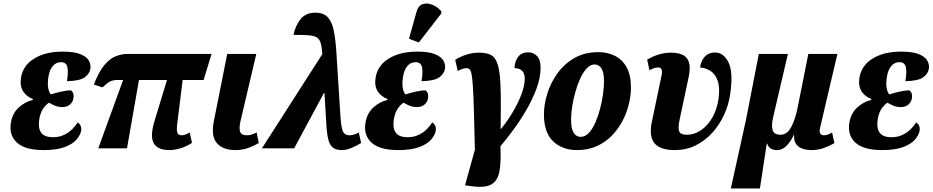

<svg xmlns="http://www.w3.org/2000/svg" viewBox="-20 -842 5294 1090"><path d="M228 10Q122 10 76 -32.5Q30 -75 42 -146Q51 -199 85.5 -231Q120 -263 166 -275L167 -280Q131 -293 111.5 -323Q92 -353 99 -400Q110 -470 174 -509.5Q238 -549 336 -549Q401 -549 436.5 -534.5Q472 -520 484.5 -497.5Q497 -475 493 -450Q488 -423 461 -403Q434 -383 360 -381Q369 -434 362.5 -461.5Q356 -489 326 -489Q298 -489 279.5 -467Q261 -445 255 -406Q249 -370 253.5 -343.5Q258 -317 269 -306Q293 -314 325.5 -321.5Q358 -329 383 -329Q402 -314 397 -285Q394 -263 377 -248.5Q360 -234 333 -234Q312 -234 293.5 -241.5Q275 -249 258 -259Q243 -250 226.5 -227.5Q210 -205 203 -166Q195 -117 213 -90Q231 -63 282 -63Q316 -63 344 -76.5Q372 -90 391 -109.5Q410 -129 421 -147Q430 -142 436.5 -130.5Q443 -119 441 -101Q436 -74 413.5 -48.5Q391 -23 345.5 -6.5Q300 10 228 10Z M538 0 679 -388H647Q622 -388 605 -379.5Q588 -371 562 -346L513 -362Q541 -435 572.5 -472.5Q604 -510 638 -523Q672 -536 706 -536H1181L1136 -388H1017L986 -138Q982 -107 986.5 -90.5Q991 -74 1011 -74Q1031 -74 1057 -90L1070 -31Q1034 -8 1001 1Q968 10 942 10Q875 10 853 -28.5Q831 -67 856 -151L928 -388H769L701 0Z M1317 10Q1246 10 1211.5 -29Q1177 -68 1194 -154L1270 -536H1435L1346 -157Q1336 -115 1343 -94.5Q1350 -74 1381 -74Q1396 -74 1408.5 -78Q1421 -82 1437 -90L1449 -30Q1430 -18 1394.5 -4Q1359 10 1317 10Z M1467 0 1810 -535Q1807 -577 1800 -599.5Q1793 -622 1776 -631Q1759 -640 1728 -642Q1697 -644 1646 -644Q1657 -697 1686.5 -733.5Q1716 -770 1770 -770Q1815 -770 1839 -746Q1863 -722 1873.5 -674.5Q1884 -627 1889 -555L1912 -192Q1916 -127 1925 -100.5Q1934 -74 1965 -74Q1989 -74 2017 -90L2030 -30Q2000 -12 1972.5 -1Q1945 10 1923 10Q1889 10 1870.5 -3.5Q1852 -17 1843.5 -51.5Q1835 -86 1832 -149L1822 -314H1819L1650 0Z M2241 10Q2135 10 2089 -32.5Q2043 -75 2055 -146Q2064 -199 2098.5 -231Q2133 -263 2179 -275L2180 -280Q2144 -293 2124.5 -323Q2105 -353 2112 -400Q2123 -470 2187 -509.5Q2251 -549 2349 -549Q2414 -549 2449.5 -534.5Q2485 -520 2497.5 -497.5Q2510 -475 2506 -450Q2501 -423 2474 -403Q2447 -383 2373 -381Q2382 -434 2375.5 -461.5Q2369 -489 2339 -489Q2311 -489 2292.5 -467Q2274 -445 2268 -406Q2262 -370 2266.5 -343.5Q2271 -317 2282 -306Q2306 -314 2338.5 -321.5Q2371 -329 2396 -329Q2415 -314 2410 -285Q2407 -263 2390 -248.5Q2373 -234 2346 -234Q2325 -234 2306.5 -241.5Q2288 -249 2271 -259Q2256 -250 2239.5 -227.5Q2223 -205 2216 -166Q2208 -117 2226 -90Q2244 -63 2295 -63Q2329 -63 2357 -76.5Q2385 -90 2404 -109.5Q2423 -129 2434 -147Q2443 -142 2449.5 -130.5Q2456 -119 2454 -101Q2449 -74 2426.5 -48.5Q2404 -23 2358.5 -6.5Q2313 10 2241 10ZM2358 -601 2302 -622 2344 -773Q2354 -810 2379.5 -818.5Q2405 -827 2434.5 -815Q2464 -803 2486 -777L2485 -765Z M2657 215 2620 210 2676 8Q2673 -124 2670.5 -209.5Q2668 -295 2665 -345Q2662 -395 2657.5 -418.5Q2653 -442 2646 -448.5Q2639 -455 2628 -455Q2608 -455 2579 -439L2564 -502Q2589 -519 2625.5 -531Q2662 -543 2698 -543Q2733 -543 2757 -534.5Q2781 -526 2795 -501Q2809 -476 2815.5 -428.5Q2822 -381 2823 -303Q2824 -225 2822 -110H2824Q2856 -148 2887 -199Q2918 -250 2938.5 -302Q2959 -354 2959 -395Q2959 -428 2942 -442Q2925 -456 2901 -455Q2902 -495 2922 -520Q2942 -545 2979 -545Q3008 -545 3028.5 -524Q3049 -503 3049 -457Q3049 -401 3025.5 -338Q3002 -275 2966 -214Q2930 -153 2891 -100.5Q2852 -48 2821 -12Q2825 73 2816 127.5Q2807 182 2771 204Q2735 226 2657 215Z M3256 10Q3172 10 3120 -40Q3068 -90 3068 -192Q3068 -249 3087 -310.5Q3106 -372 3144.5 -425.5Q3183 -479 3241 -512.5Q3299 -546 3377 -546Q3428 -546 3470 -525.5Q3512 -505 3537 -460.5Q3562 -416 3562 -345Q3562 -301 3550.5 -252.5Q3539 -204 3515 -157.5Q3491 -111 3454.5 -73Q3418 -35 3368.5 -12.5Q3319 10 3256 10ZM3277 -65Q3302 -65 3323 -87.5Q3344 -110 3360 -146.5Q3376 -183 3387 -225.5Q3398 -268 3403.5 -309Q3409 -350 3409 -380Q3409 -431 3394.5 -453.5Q3380 -476 3356 -476Q3332 -476 3311.5 -454.5Q3291 -433 3275 -398.5Q3259 -364 3247 -322Q3235 -280 3228.5 -238.5Q3222 -197 3222 -163Q3222 -112 3236.5 -88.5Q3251 -65 3277 -65Z M3811 10Q3728 10 3695.5 -29Q3663 -68 3681 -152L3736 -415Q3740 -435 3736 -447Q3732 -459 3716 -459Q3706 -459 3694.5 -455.5Q3683 -452 3667 -443L3654 -503Q3684 -522 3719 -532.5Q3754 -543 3790 -543Q3827 -543 3853.5 -531.5Q3880 -520 3890.5 -490.5Q3901 -461 3890 -407L3837 -157Q3829 -118 3835.5 -97.5Q3842 -77 3880 -77Q3922 -77 3960 -103Q3998 -129 4024 -174.5Q4050 -220 4059 -280Q4068 -346 4054 -384.5Q4040 -423 4012.5 -440Q3985 -457 3954 -459Q3961 -501 3983 -522.5Q4005 -544 4039 -544Q4088 -544 4115.5 -488.5Q4143 -433 4126 -313Q4118 -250 4091.5 -192Q4065 -134 4024 -88.5Q3983 -43 3929 -16.5Q3875 10 3811 10Z M4129 228 4214 -157 4288 -536H4453L4370 -180Q4358 -131 4366 -104Q4374 -77 4411 -77Q4449 -77 4472.5 -122Q4496 -167 4509 -235L4569 -536H4734L4636 -118Q4630 -91 4637.5 -82.5Q4645 -74 4658 -74Q4669 -74 4681 -78.5Q4693 -83 4704 -90L4717 -30Q4689 -13 4656.5 -1.5Q4624 10 4586 10Q4562 10 4538.5 3Q4515 -4 4500.5 -23Q4486 -42 4488 -76H4486Q4472 -43 4447.5 -16.5Q4423 10 4390 10Q4347 10 4335 -27H4333L4294 228Z M4988 10Q4882 10 4836 -32.5Q4790 -75 4802 -146Q4811 -199 4845.5 -231Q4880 -263 4926 -275L4927 -280Q4891 -293 4871.5 -323Q4852 -353 4859 -400Q4870 -470 4934 -509.5Q4998 -549 5096 -549Q5161 -549 5196.5 -534.5Q5232 -520 5244.5 -497.5Q5257 -475 5253 -450Q5248 -423 5221 -403Q5194 -383 5120 -381Q5129 -434 5122.5 -461.5Q5116 -489 5086 -489Q5058 -489 5039.5 -467Q5021 -445 5015 -406Q5009 -370 5013.5 -343.5Q5018 -317 5029 -306Q5053 -314 5085.5 -321.5Q5118 -329 5143 -329Q5162 -314 5157 -285Q5154 -263 5137 -248.5Q5120 -234 5093 -234Q5072 -234 5053.5 -241.5Q5035 -249 5018 -259Q5003 -250 4986.5 -227.5Q4970 -205 4963 -166Q4955 -117 4973 -90Q4991 -63 5042 -63Q5076 -63 5104 -76.5Q5132 -90 5151 -109.5Q5170 -129 5181 -147Q5190 -142 5196.5 -130.5Q5203 -119 5201 -101Q5196 -74 5173.5 -48.5Q5151 -23 5105.5 -6.5Q5060 10 4988 10Z"/></svg>

Font: Noto Serif Condensed ExtraBold
Style: Italic
Weight: 800
Width: 3
Italic angle: -12°
Designer: Monotype Design Team
Foundry: Monotype Imaging Inc.
Version: Version 2.014; ttfautohint (v1.8.4.7-5d5b)